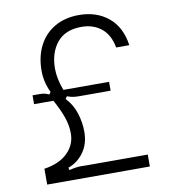

<svg xmlns="http://www.w3.org/2000/svg" viewBox="-85 -846 811 919"><g transform="rotate(-10 320.0 -386.5)"><path d="M70 -77Q144 -88 184 -127.5Q224 -167 224 -222Q224 -261 210 -301Q196 -341 169 -390H75V-433H105Q118 -433 129 -431.5Q140 -430 155 -423L163 -434Q138 -485 138 -541Q138 -610 165 -662.5Q192 -715 242 -744Q292 -773 360 -773Q445 -773 502.5 -726Q560 -679 573 -589H509Q498 -651 459 -683Q420 -715 362 -715Q283 -715 243 -666Q203 -617 203 -539Q203 -491 225 -433H447V-390H299Q281 -390 268 -391.5Q255 -393 236 -400L228 -388Q260 -355 274.5 -309.5Q289 -264 289 -219Q289 -160 259.5 -119Q230 -78 184 -62L187 -50Q223 -59 246 -58.5Q269 -58 274 -58H569V0H70Z"/></g></svg>

Font: Open Sauce Sans Light
Style: Regular
Weight: 300
Designer: Alfredo Marco Pradil
Foundry: Creative Sauce Fz LLC
Version: Version 1.477